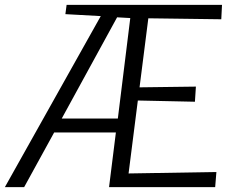

<svg xmlns="http://www.w3.org/2000/svg" viewBox="-72 -767 962 787"><path d="M-52 0 341 -701 196 -709 201 -747H838L835 -688L536 -692L500 -409L731 -412L727 -350L493 -355L455 -56L815 -62L810 0H375L403 -224H150L27 0ZM181 -281H411L462 -693L408 -696Z"/></svg>

Font: Merriweather Sans Light
Style: Italic
Weight: 300
Italic angle: -7.5°
Designer: Eben Sorkin
Foundry: Eben Sorkin
Version: Version 2.001; ttfautohint (v1.8.3)